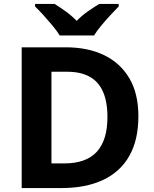

<svg xmlns="http://www.w3.org/2000/svg" viewBox="-20 -954 780 974"><path d="M682 -364Q682 -244 636 -163Q590 -82 502.5 -41Q415 0 292 0H90V-714H314Q426 -714 508.5 -674Q591 -634 636.5 -556.5Q682 -479 682 -364ZM525 -360Q525 -439 502 -490Q479 -541 433.5 -565.5Q388 -590 322 -590H241V-125H306Q417 -125 471 -184Q525 -243 525 -360ZM283 -774Q269 -797 246.5 -824Q224 -851 200.5 -877Q177 -903 158 -921V-934H257Q283 -918 313 -896.5Q343 -875 369 -848Q395 -875 426 -896.5Q457 -918 483 -934H582V-921Q564 -903 540 -877Q516 -851 493.5 -824Q471 -797 457 -774Z"/></svg>

Font: Noto Sans Sinhala
Style: Regular
Weight: 400
Designer: Jelle Bosma - Monotype Design Team
Foundry: Monotype Imaging Inc.
Version: Version 2.006